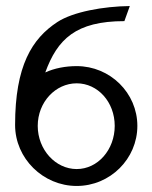

<svg xmlns="http://www.w3.org/2000/svg" viewBox="-20 -605 503 636"><path d="M30 -191C30 -80 123 11 234 11C345 11 435 -79 435 -188C435 -297 345 -386 234 -386C197 -386 160 -379 130 -365C170 -475 231 -535 392 -535L410 -585C323 -584 222 -566 170 -532C86 -477 30 -387 30 -191ZM105 -188C105 -267 164 -329 234 -329C304 -329 360 -267 360 -188C360 -109 304 -45 234 -45C164 -45 105 -109 105 -188Z"/></svg>

Font: Charger Sport
Style: Df
Weight: 400
Designer: Jasper
Foundry: Cannot Into Space Fonts
Version: Version 1.1